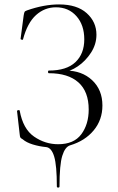

<svg xmlns="http://www.w3.org/2000/svg" viewBox="-20 -656 532 868"><path d="M189 9Q157 6 128 -3Q99 -12 83 -26Q74 -31 72 -34.5Q70 -38 69 -49L57 -154Q57 -157 62.5 -158Q68 -159 69 -156Q84 -73 134 -38.5Q184 -4 243 -4Q314 -4 347.5 -49Q381 -94 381 -161Q381 -242 334.5 -283.5Q288 -325 201 -325Q197 -325 197 -331Q197 -337 201 -337Q281 -337 321 -375Q361 -413 361 -478Q361 -543 325.5 -583Q290 -623 233 -623Q182 -623 143 -588Q104 -553 84 -478Q84 -476 80 -476Q78 -476 75.5 -477.5Q73 -479 73 -480L87 -586Q89 -598 91 -602Q93 -606 102 -609Q179 -636 247 -636Q328 -636 372 -596.5Q416 -557 416 -499Q416 -456 391.5 -418Q367 -380 331.5 -356Q296 -332 263 -329L277 -337Q350 -337 396.5 -293.5Q443 -250 443 -179Q443 -114 403.5 -66.5Q364 -19 297 1Q274 8 261.5 48.5Q249 89 249 187Q249 192 243 192Q237 192 237 187Q237 92 225 52Q213 12 189 9Z"/></svg>

Font: Cormorant Unicase Light
Style: Regular
Weight: 300
Designer: Christian Thalmann (Catharsis Fonts)
Foundry: Catharsis Fonts
Version: Version 4.000